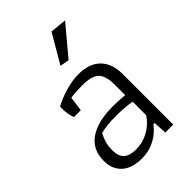

<svg xmlns="http://www.w3.org/2000/svg" viewBox="-212 -792 890 890"><g transform="rotate(-45 232.5 -347.5)"><path d="M215 -562 298 -704 379 -696 260 -554ZM45 -108Q45 -183 100 -220.5Q155 -258 254 -258Q287 -258 331 -254V-322Q331 -382 307 -404.5Q283 -427 223 -427Q181 -427 146 -422L136 -350H91Q80 -381 80 -411V-430Q112 -448 158.5 -462Q205 -476 247 -476Q316 -476 354 -438.5Q392 -401 392 -331V0H340L336 -66H328Q302 -31 263.5 -11Q225 9 179 9Q114 9 79.5 -22.5Q45 -54 45 -108ZM334 -119V-208Q289 -216 234 -216Q168 -216 131 -205Q119 -182 113.5 -161.5Q108 -141 108 -117Q108 -74 128.5 -57Q149 -40 189 -40Q233 -40 271 -61Q309 -82 334 -119Z"/></g></svg>

Font: Athiti
Style: Regular
Weight: 400
Designer: CadsonDemak Team
Foundry: CadsonDemak
Version: Version 1.033